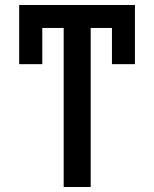

<svg xmlns="http://www.w3.org/2000/svg" viewBox="-20 -747 616 767"><path d="M519 -727.1V-490.7H427.2V-635.3H342.3V0H234.4V-635.3H148.9V-490.7H56.6V-727.1Z"/></svg>

Font: Karasuma Gothic
Style: Regular
Weight: 500
Designer: Rasmus Andersson / Ryoko Nishizuka
Foundry: Genbu
Version: Version 1.00